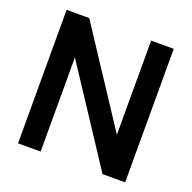

<svg xmlns="http://www.w3.org/2000/svg" viewBox="-127 -847 972 973"><g transform="rotate(20 359.0 -360.0)"><path d="M192 0H70V-720H192L525.8 -212.5V-720H647.8V0H525.8L192 -507.7Z"/></g></svg>

Font: Manrope Variable Light
Style: Regular
Weight: 200
Designer: Mikhail Sharanda
Foundry: Mikhail Sharanda
Version: Version 4.505